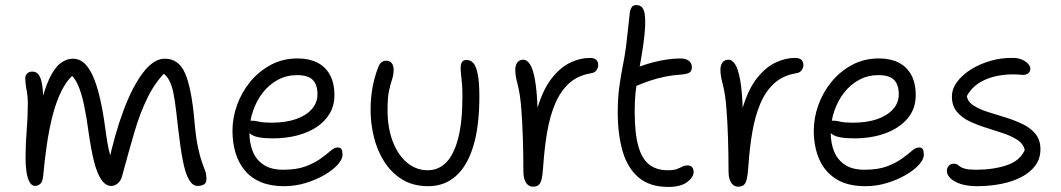

<svg xmlns="http://www.w3.org/2000/svg" viewBox="-20 -726 4196 759"><path d="M119 9Q105 9 96.5 -7Q88 -23 84.5 -48.5Q81 -74 81 -102Q81 -155 85.5 -210Q90 -265 90 -317Q90 -346 85 -370.5Q80 -395 80 -419Q80 -429 88 -436Q96 -443 108 -443Q125 -443 134 -429Q143 -415 147 -388.5Q151 -362 151 -324L139 -306Q156 -375 175.5 -416Q195 -457 218.5 -475.5Q242 -494 268 -494Q303 -494 327.5 -460Q352 -426 368.5 -364.5Q385 -303 396 -220Q405 -150 414 -118.5Q423 -87 434 -69L407 -73Q433 -195 468.5 -290Q504 -385 546 -439.5Q588 -494 631 -494Q687 -494 712 -435.5Q737 -377 748 -254Q754 -184 762.5 -144.5Q771 -105 778.5 -84.5Q786 -64 791 -50.5Q796 -37 796 -18Q796 -2 785.5 3.5Q775 9 761 9Q742 9 727.5 -15Q713 -39 703 -90Q693 -141 684 -220Q677 -285 671.5 -323.5Q666 -362 659 -383.5Q652 -405 643.5 -417Q635 -429 622 -440L640 -447Q595 -404 564.5 -342.5Q534 -281 511 -202.5Q488 -124 463 -31Q458 -12 446 -1.5Q434 9 420 9Q397 9 380 -16.5Q363 -42 351.5 -88.5Q340 -135 331 -198Q322 -265 312 -312Q302 -359 288 -390.5Q274 -422 251 -439L278 -436Q247 -414 224.5 -369.5Q202 -325 187.5 -267.5Q173 -210 164.5 -149.5Q156 -89 151 -34Q149 -8 139.5 0.5Q130 9 119 9Z M1103 10Q1050 10 1011.5 -6Q973 -22 948 -52Q923 -82 911 -122Q899 -162 899 -210Q899 -260 917 -310.5Q935 -361 969 -402.5Q1003 -444 1050.5 -469.5Q1098 -495 1157 -495Q1201 -495 1233.5 -479Q1266 -463 1284 -430.5Q1302 -398 1302 -349Q1302 -309 1283.5 -277.5Q1265 -246 1232 -224Q1199 -202 1154.5 -190.5Q1110 -179 1058 -179Q996 -179 973.5 -194Q951 -209 951 -227Q951 -238 956.5 -243.5Q962 -249 976 -249Q987 -249 1004 -245Q1021 -241 1054 -241Q1109 -241 1149.5 -255Q1190 -269 1212.5 -294.5Q1235 -320 1235 -353Q1235 -391 1216.5 -410Q1198 -429 1154 -429Q1113 -429 1078.5 -410.5Q1044 -392 1019 -360Q994 -328 980 -287Q966 -246 966 -201Q966 -161 979 -128Q992 -95 1021.5 -75Q1051 -55 1100 -55Q1153 -55 1188.5 -68.5Q1224 -82 1247.5 -99Q1271 -116 1286.5 -129.5Q1302 -143 1315 -143Q1326 -143 1330 -136Q1334 -129 1334 -114Q1334 -96 1314.5 -74.5Q1295 -53 1262 -34Q1229 -15 1188 -2.5Q1147 10 1103 10Z M1673 10Q1613 10 1570 -16.5Q1527 -43 1499 -87Q1471 -131 1458 -184.5Q1445 -238 1445 -291Q1445 -338 1452.5 -379.5Q1460 -421 1475 -460Q1480 -473 1487.5 -479.5Q1495 -486 1507 -486Q1521 -486 1528.5 -476.5Q1536 -467 1536 -451Q1536 -430 1530 -412.5Q1524 -395 1518 -368Q1512 -341 1512 -291Q1512 -222 1532 -168.5Q1552 -115 1588 -84Q1624 -53 1671 -53Q1714 -53 1744.5 -84.5Q1775 -116 1791.5 -180.5Q1808 -245 1808 -344Q1808 -374 1806.5 -393.5Q1805 -413 1803 -427.5Q1801 -442 1801 -458Q1801 -473 1806.5 -481Q1812 -489 1824 -489Q1840 -489 1851 -477Q1862 -465 1868.5 -433.5Q1875 -402 1875 -345Q1875 -225 1850.5 -146.5Q1826 -68 1781 -29Q1736 10 1673 10Z M2087 12Q2075 12 2066.5 4.5Q2058 -3 2053.5 -16.5Q2049 -30 2049 -47Q2049 -111 2047 -177Q2045 -243 2040.5 -299Q2036 -355 2027 -389Q2021 -412 2019 -425Q2017 -438 2017 -451Q2017 -468 2025 -479Q2033 -490 2049 -490Q2063 -490 2075 -472Q2087 -454 2095 -409.5Q2103 -365 2105.5 -285.5Q2108 -206 2103 -84L2080 -126Q2084 -233 2106.5 -305Q2129 -377 2163 -419Q2197 -461 2235.5 -479Q2274 -497 2311 -497Q2331 -497 2338 -488.5Q2345 -480 2345 -469Q2345 -459 2338 -448.5Q2331 -438 2314 -436Q2263 -427 2229.5 -396.5Q2196 -366 2175 -317Q2154 -268 2143 -204Q2132 -140 2127 -64Q2125 -34 2121 -17.5Q2117 -1 2109 5.5Q2101 12 2087 12Z M2622 13Q2549 13 2505 -24Q2461 -61 2441.5 -127.5Q2422 -194 2422 -282Q2422 -337 2428 -381.5Q2434 -426 2442 -465.5Q2450 -505 2455 -544Q2461 -593 2464 -623.5Q2467 -654 2470 -679Q2472 -690 2477.5 -698Q2483 -706 2496 -706Q2524 -706 2529 -668Q2534 -630 2524 -557Q2518 -513 2512 -481Q2506 -449 2501 -420.5Q2496 -392 2492.5 -360.5Q2489 -329 2489 -286Q2489 -199 2503.5 -148Q2518 -97 2547 -75Q2576 -53 2619 -53Q2644 -53 2656.5 -58Q2669 -63 2677.5 -67.5Q2686 -72 2699 -72Q2710 -72 2716 -65Q2722 -58 2722 -47Q2722 -25 2696 -6Q2670 13 2622 13ZM2497 -387Q2475 -377 2463.5 -384Q2452 -391 2452 -405Q2452 -423 2462.5 -436.5Q2473 -450 2512 -464Q2536 -473 2563 -480Q2590 -487 2618 -491Q2646 -495 2671 -495Q2684 -495 2693.5 -491Q2703 -487 2709 -479.5Q2715 -472 2715 -460Q2715 -446 2707 -440Q2699 -434 2680 -432Q2639 -429 2607.5 -422.5Q2576 -416 2549.5 -407Q2523 -398 2497 -387Z M2898 12Q2886 12 2877.5 4.5Q2869 -3 2864.5 -16.5Q2860 -30 2860 -47Q2860 -111 2858 -177Q2856 -243 2851.5 -299Q2847 -355 2838 -389Q2832 -412 2830 -425Q2828 -438 2828 -451Q2828 -468 2836 -479Q2844 -490 2860 -490Q2874 -490 2886 -472Q2898 -454 2906 -409.5Q2914 -365 2916.5 -285.5Q2919 -206 2914 -84L2891 -126Q2895 -233 2917.5 -305Q2940 -377 2974 -419Q3008 -461 3046.5 -479Q3085 -497 3122 -497Q3142 -497 3149 -488.5Q3156 -480 3156 -469Q3156 -459 3149 -448.5Q3142 -438 3125 -436Q3074 -427 3040.5 -396.5Q3007 -366 2986 -317Q2965 -268 2954 -204Q2943 -140 2938 -64Q2936 -34 2932 -17.5Q2928 -1 2920 5.5Q2912 12 2898 12Z M3401 10Q3330 10 3285 -18.5Q3240 -47 3218.5 -96.5Q3197 -146 3197 -210Q3197 -260 3215 -310.5Q3233 -361 3267 -402.5Q3301 -444 3348.5 -469.5Q3396 -495 3455 -495Q3499 -495 3531.5 -479Q3564 -463 3582 -430.5Q3600 -398 3600 -349Q3600 -296 3568 -258Q3536 -220 3481 -199.5Q3426 -179 3356 -179Q3294 -179 3271.5 -194Q3249 -209 3249 -227Q3249 -238 3254.5 -243.5Q3260 -249 3274 -249Q3285 -249 3302 -245Q3319 -241 3352 -241Q3407 -241 3447.5 -255Q3488 -269 3510.5 -294.5Q3533 -320 3533 -353Q3533 -391 3514.5 -410Q3496 -429 3452 -429Q3411 -429 3376.5 -410.5Q3342 -392 3317 -360Q3292 -328 3278 -287Q3264 -246 3264 -201Q3264 -161 3277 -128Q3290 -95 3319.5 -75Q3349 -55 3398 -55Q3451 -55 3486.5 -68.5Q3522 -82 3545.5 -99Q3569 -116 3584.5 -129.5Q3600 -143 3613 -143Q3624 -143 3628 -136Q3632 -129 3632 -114Q3632 -96 3612.5 -74.5Q3593 -53 3560 -34Q3527 -15 3486 -2.5Q3445 10 3401 10Z M3842 10Q3804 10 3777 1Q3750 -8 3736.5 -22Q3723 -36 3723 -50Q3723 -62 3730.5 -70.5Q3738 -79 3752 -79Q3760 -79 3764.5 -75.5Q3769 -72 3776 -67Q3783 -62 3797 -58.5Q3811 -55 3838 -55Q3906 -55 3959 -72.5Q4012 -90 4031 -133Q4025 -158 4002 -173Q3979 -188 3946.5 -199Q3914 -210 3878.5 -221Q3843 -232 3812.5 -246.5Q3782 -261 3762.5 -284.5Q3743 -308 3743 -344Q3743 -375 3764 -403Q3785 -431 3820 -452.5Q3855 -474 3897.5 -486Q3940 -498 3984 -497Q4005 -497 4020.5 -490Q4036 -483 4044.5 -473.5Q4053 -464 4053 -455Q4053 -444 4045.5 -437Q4038 -430 4023 -430Q4020 -430 4015 -430.5Q4010 -431 4003 -431.5Q3996 -432 3986 -432Q3922 -432 3873.5 -410.5Q3825 -389 3802 -346Q3806 -323 3829 -308.5Q3852 -294 3885 -283.5Q3918 -273 3954 -262Q3990 -251 4021.5 -236Q4053 -221 4073 -197Q4093 -173 4093 -136Q4093 -98 4072 -70.5Q4051 -43 4015.5 -25Q3980 -7 3935 1.5Q3890 10 3842 10Z"/></svg>

Font: Shantell Sans Light
Style: Regular
Weight: 300
Designer: Stephen Nixon, Anya Danilova, Shantell Martin
Foundry: Arrow Type
Version: Version 1.011;[c5ecc13dd]